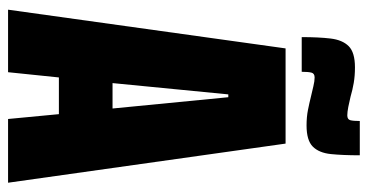

<svg xmlns="http://www.w3.org/2000/svg" viewBox="-238 -674 912 476"><g transform="rotate(90 218.0 -436.0)"><path d="M4 0 100 -688H336L433 0H275L263 -126H172L159 0ZM186 -259H249L221 -546H214ZM72 -728Q72 -770 75.5 -799.5Q79 -829 94.5 -844.5Q110 -860 147 -860Q168 -860 185.5 -857Q203 -854 220 -849Q232 -846 245 -843.5Q258 -841 266 -841Q276 -841 278 -848.5Q280 -856 280 -872H365Q365 -830 362 -800.5Q359 -771 343.5 -755.5Q328 -740 291 -740Q270 -740 252.5 -743.5Q235 -747 219 -751Q206 -754 193.5 -757Q181 -760 172 -760Q162 -760 160 -752Q158 -744 158 -728Z"/></g></svg>

Font: Saira ExtraCondensed Black
Style: Regular
Weight: 900
Width: 2
Designer: Hector Gatti with collaboration of the Omnibus-Type team
Foundry: Omnibus-Type
Version: Version 1.101